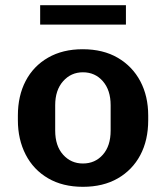

<svg xmlns="http://www.w3.org/2000/svg" viewBox="-20 -711 640 741"><path d="M300 10Q222 10 165.5 -23Q109 -56 79 -114.5Q49 -173 49 -247V-265Q49 -341 79 -398.5Q109 -456 165.5 -488.5Q222 -521 299 -521Q378 -521 434.5 -488Q491 -455 521.5 -397.5Q552 -340 552 -265V-247Q552 -170 521.5 -112.5Q491 -55 434.5 -22.5Q378 10 300 10ZM300 -80Q347 -80 377 -114Q407 -148 407 -207V-305Q407 -363 377 -397.5Q347 -432 300 -432Q254 -432 223.5 -397.5Q193 -363 193 -305V-207Q193 -148 223.5 -114Q254 -80 300 -80ZM135 -616V-691H466V-616Z"/></svg>

Font: Chivo Mono SemiBold
Style: Regular
Weight: 600
Monospace: yes
Designer: Hector Gatti
Foundry: Omnibus-Type
Version: Version 1.008